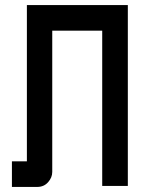

<svg xmlns="http://www.w3.org/2000/svg" viewBox="-20 -735 560 757"><path d="M383 -2V-614H186V-57Q186 -35 169.5 -16.5Q153 2 127 2H27V-99H86V-715H484V-2Z"/></svg>

Font: Fundamental  Brigade
Style: Regular
Weight: 400
Designer: Peter Wiegel, original typeface by Arno Drescher 1935
Foundry: Peter Wiegel
Version: Version 0.000 2012 initial release